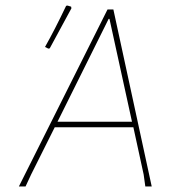

<svg xmlns="http://www.w3.org/2000/svg" viewBox="-20 -671 620 691"><path d="M526 0H503L497 -43L460 -213H177L92 -43L72 0H48L367 -637H388ZM374 -603H371L187 -233H455ZM223 -651 236 -647 237 -641Q214 -598 159 -497L154 -496L142 -502Q176 -562 218 -650Z"/></svg>

Font: Luna Sans Thin
Style: Italic
Weight: 250
Italic angle: -7°
Designer: Juan Pablo del Peral
Foundry: Huerta Tipografica
Version: Version 2.001; ttfautohint (v1.5)